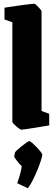

<svg xmlns="http://www.w3.org/2000/svg" viewBox="-20 -681 297 1026"><path d="M94 12Q90 12 78.5 3.5Q67 -5 56.5 -15.5Q46 -26 46 -30V-562L4 -577V-640Q4 -640 18.5 -642Q33 -644 55 -647.5Q77 -651 100 -654Q123 -657 140.5 -659Q158 -661 163 -661Q167 -661 176 -652.5Q185 -644 193.5 -634Q202 -624 202 -620V-88L243 -73V-11Q243 -11 222.5 -7.5Q202 -4 174.5 0.5Q147 5 123.5 8.5Q100 12 94 12ZM129 325 72 298Q81 273 88 247.5Q95 222 96 207Q92 204 82 192.5Q72 181 64 169.5Q56 158 56 155L60 134Q61 131 71.5 121Q82 111 96 100Q110 89 121.5 81Q133 73 136 73Q141 73 152 82.5Q163 92 175.5 105Q188 118 197 129.5Q206 141 206 146Q206 153 199 175.5Q192 198 180.5 226Q169 254 155.5 281Q142 308 129 325Z"/></svg>

Font: Grenze Gotisch Black
Style: Regular
Weight: 900
Designer: Renata Polastri
Foundry: Omnibus-Type
Version: Version 1.001